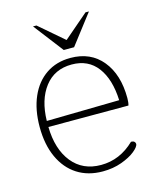

<svg xmlns="http://www.w3.org/2000/svg" viewBox="-108 -776 708 862"><g transform="rotate(-15 246.0 -345.0)"><path d="M40 -256Q40 -336 66 -395.5Q92 -455 140 -487.5Q188 -520 253 -520Q347 -520 400.5 -454.5Q454 -389 454 -280Q454 -259 450 -246H78Q80 -142 129 -81Q178 -20 263 -20Q351 -20 419 -86Q429 -86 434 -81.5Q439 -77 439 -71Q439 -58 415 -38.5Q391 -19 351 -4.5Q311 10 263 10Q195 10 145 -22Q95 -54 67.5 -114Q40 -174 40 -256ZM416 -280Q412 -378 370 -434Q328 -490 251 -490Q171 -490 125.5 -431Q80 -372 78 -274ZM128 -700H144L258 -602L372 -700H388L282 -562H234Z"/></g></svg>

Font: Thasadith
Style: Regular
Weight: 400
Designer: Cadson Demak Co.,Ltd.
Foundry: Cadson Demak Co.,Ltd.
Version: Version 1.000; ttfautohint (v1.6)